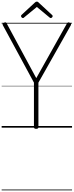

<svg xmlns="http://www.w3.org/2000/svg" viewBox="-20 -1542 890 2319"><path d="M417 14Q390 14 390 -5V-544L14 -1238Q9 -1248 12.5 -1255Q16 -1262 28 -1268Q41 -1274 48 -1272Q55 -1270 61 -1259L418 -598L787 -1256Q795 -1269 802.5 -1271.5Q810 -1274 822 -1268Q835 -1261 837.5 -1254.5Q840 -1248 836 -1238L444 -544V-5Q444 14 417 14ZM257 -1324Q249 -1324 241.5 -1332Q234 -1340 234 -1348Q234 -1351 235 -1354Q236 -1357 239 -1361L399 -1509Q405 -1515 410.5 -1518.5Q416 -1522 425 -1522Q434 -1522 439 -1518.5Q444 -1515 449 -1509L610 -1360Q614 -1357 615 -1353.5Q616 -1350 616 -1347Q616 -1339 608.5 -1331.5Q601 -1324 593 -1324Q588 -1324 584.5 -1326.5Q581 -1329 576 -1333L425 -1458L273 -1333Q269 -1329 265.5 -1326.5Q262 -1324 257 -1324ZM0 747H850V757H0ZM0 -20H850V0H0ZM0 -505H850V-500H0ZM0 -1267H850V-1257H0Z"/></svg>

Font: Playwrite VN Guides
Style: Regular
Weight: 400
Designer: Veronika Burian, José Scaglione
Foundry: TypeTogether
Version: Version 1.003